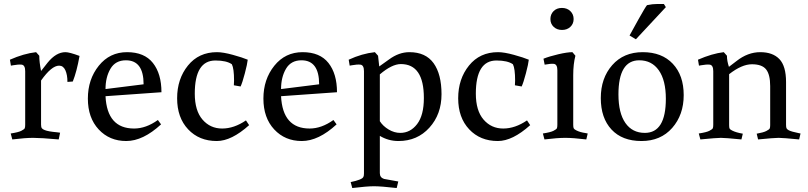

<svg xmlns="http://www.w3.org/2000/svg" viewBox="-20 -695 4076 968"><path d="M278 -364Q240 -364 187 -289V-67Q187 -54 191 -48.5Q195 -43 206 -39Q223 -32 268 -28L283 -26L276 8Q186 0 147 0Q108 0 42 8L34 -22Q73 -28 87.5 -35.5Q102 -43 104.5 -48Q107 -53 107 -66V-336Q107 -366 90 -369Q73 -371 46 -366L35 -364L30 -394Q100 -425 162 -432L178 -414Q178 -382 187 -337L220 -379Q263 -432 310 -432Q330 -432 381 -413Q367 -334 347 -284L320 -282Q320 -318 309.5 -341Q299 -364 278 -364Z M656 -47Q716 -47 776 -90L792 -68Q701 16 616.5 16Q532 16 477.5 -42.5Q423 -101 423 -198Q423 -295 478 -363.5Q533 -432 620.5 -432Q708 -432 751 -377.5Q794 -323 794 -230L512 -210Q520 -47 656 -47ZM615 -391Q562 -391 537 -348.5Q512 -306 512 -246L704 -270Q704 -391 615 -391Z M1159 -265Q1160 -275 1160 -289Q1160 -349 1149 -371Q1122 -390 1066 -390Q962 -390 962 -223Q962 -137 1001 -92Q1040 -47 1100 -47Q1160 -47 1220 -88L1236 -64Q1147 16 1073 16Q984 16 928.5 -43Q873 -102 873 -199.5Q873 -297 927.5 -364.5Q982 -432 1074 -432Q1105 -432 1154 -418.5Q1203 -405 1229 -394Q1227 -373 1214.5 -325.5Q1202 -278 1193 -259Z M1541 -47Q1601 -47 1661 -90L1677 -68Q1586 16 1501.5 16Q1417 16 1362.5 -42.5Q1308 -101 1308 -198Q1308 -295 1363 -363.5Q1418 -432 1505.5 -432Q1593 -432 1636 -377.5Q1679 -323 1679 -230L1397 -210Q1405 -47 1541 -47ZM1500 -391Q1447 -391 1422 -348.5Q1397 -306 1397 -246L1589 -270Q1589 -391 1500 -391Z M1815 -336Q1815 -366 1798 -369Q1781 -371 1754 -366L1743 -364L1738 -394Q1805 -425 1870 -432L1886 -414L1892 -360L1941 -395Q1991 -432 2044 -432Q2126 -432 2166 -376.5Q2206 -321 2206 -220Q2206 -119 2145 -51.5Q2084 16 1989 16Q1938 16 1895 -10V178Q1895 200 1916 207L1988 220L1980 253Q1901 244 1865.5 244Q1830 244 1756 253L1748 223Q1806 211 1812 197Q1815 192 1815 179ZM1998 -25Q2049 -25 2083 -69.5Q2117 -114 2117 -201Q2117 -372 2001 -372Q1956 -372 1895 -320V-84Q1911 -59 1939.5 -42Q1968 -25 1998 -25Z M2576 -265Q2577 -275 2577 -289Q2577 -349 2566 -371Q2539 -390 2483 -390Q2379 -390 2379 -223Q2379 -137 2418 -92Q2457 -47 2517 -47Q2577 -47 2637 -88L2653 -64Q2564 16 2490 16Q2401 16 2345.5 -43Q2290 -102 2290 -199.5Q2290 -297 2344.5 -364.5Q2399 -432 2491 -432Q2522 -432 2571 -418.5Q2620 -405 2646 -394Q2644 -373 2631.5 -325.5Q2619 -278 2610 -259Z M2870 -66Q2870 -53 2872.5 -48Q2875 -43 2885 -38Q2904 -28 2933 -24L2943 -22L2936 8Q2869 0 2830 0Q2791 0 2725 8L2717 -22Q2756 -28 2770.5 -35.5Q2785 -43 2787.5 -48Q2790 -53 2790 -66V-341Q2790 -370 2773 -373Q2758 -375 2726 -369L2720 -399Q2750 -411 2795 -421.5Q2840 -432 2866 -432L2881 -414Q2870 -372 2870 -316ZM2771.5 -559.5Q2755 -575 2755 -599Q2755 -623 2771 -639Q2787 -655 2813 -655Q2839 -655 2855.5 -639Q2872 -623 2872 -599Q2872 -575 2855.5 -559.5Q2839 -544 2813.5 -544Q2788 -544 2771.5 -559.5Z M3214 16Q3117 16 3063 -42Q3009 -100 3009 -200.5Q3009 -301 3066.5 -366.5Q3124 -432 3220.5 -432Q3317 -432 3372 -373.5Q3427 -315 3427 -215.5Q3427 -116 3369 -50Q3311 16 3214 16ZM3098 -219Q3098 -125 3133 -75Q3168 -25 3231 -25Q3337 -25 3337 -197Q3337 -290 3301.5 -340.5Q3266 -391 3203 -391Q3098 -391 3098 -219ZM3242 -669Q3269 -675 3296 -675Q3323 -675 3327 -675L3337 -659L3186 -497L3154 -516Q3164 -535 3199 -597.5Q3234 -660 3242 -669Z M3656 -64Q3656 -51 3658.5 -46.5Q3661 -42 3671 -37Q3690 -27 3725 -21L3718 8Q3636 0 3614.5 0Q3593 0 3511 8L3503 -22Q3542 -28 3556.5 -35.5Q3571 -43 3573.5 -48Q3576 -53 3576 -66V-336Q3576 -366 3559 -369Q3542 -371 3515 -366L3504 -364L3499 -394Q3570 -425 3629 -432L3645 -414Q3645 -388 3655 -358L3693 -387Q3750 -432 3813 -432Q3876 -432 3909.5 -397Q3943 -362 3943 -281V-66Q3943 -53 3945.5 -48Q3948 -43 3957 -38Q3971 -31 4006 -24L4016 -22L4009 8Q3927 0 3905.5 0Q3884 0 3802 8L3795 -21Q3829 -27 3843.5 -34.5Q3858 -42 3860.5 -47Q3863 -52 3863 -64V-261Q3863 -319 3842.5 -345Q3822 -371 3771 -371Q3720 -371 3656 -321Z"/></svg>

Font: Buenard
Style: Regular
Weight: 400
Designer: Gustavo Ibarra
Foundry: FontFuror
Version: Version 1.001 2011